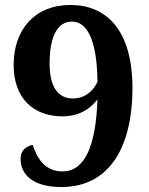

<svg xmlns="http://www.w3.org/2000/svg" viewBox="-20 -744 599 774"><path d="M227 10C432 10 514 -168 514 -388C514 -623 409 -724 264 -724C121 -724 35 -626 35 -482C35 -347 116 -275 231 -275C298 -275 343 -304 373 -343C366 -151 320 -53 232 -53C165 -53 131 -100 112 -160C78 -153 63 -132 63 -103C63 -46 106 10 227 10ZM274 -347C212 -347 180 -396 180 -488C180 -600 213 -657 270 -657C331 -657 371 -584 373 -414C354 -374 320 -347 274 -347Z"/></svg>

Font: Noto Serif Test
Style: Bold
Weight: 700
Version: Version 1.000